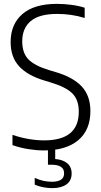

<svg xmlns="http://www.w3.org/2000/svg" viewBox="-20 -769 522 993"><path d="M206.5 9Q169 9 126.5 2.2Q84 -4.5 44.5 -18.5V-71.5Q87.5 -57 128.8 -50Q170 -43 208.5 -43Q387.5 -43 387.5 -191Q387.5 -253 353.8 -286.2Q320 -319.5 241 -343L208 -353Q123 -378.5 79 -426Q35 -473.5 35 -551.5Q35 -643.5 95.8 -696.2Q156.5 -749 274.5 -749Q311 -749 349.2 -744Q387.5 -739 418 -729V-676Q382.5 -687 347 -692Q311.5 -697 275.5 -697Q183 -697 139 -660Q95 -623 95 -555Q95 -495.5 126.5 -462.5Q158 -429.5 233.5 -406.5L267 -396.5Q357.5 -370 402.5 -322Q447.5 -274 447.5 -194.5Q447.5 -97 384.8 -44Q322 9 206.5 9ZM250.5 204Q227.5 204 203.8 199.5Q180 195 159.5 186V151Q185.5 162.5 207 166.8Q228.5 171 249 171Q278 171 294.8 160.8Q311.5 150.5 311.5 127.5Q311.5 104 294.5 93.5Q277.5 83 248 83H228V-10H265.5V53.5Q304 56 327.2 75Q350.5 94 350.5 128.5Q350.5 165.5 323.5 184.8Q296.5 204 250.5 204Z"/></svg>

Font: Encode Sans SemiCondensed SemiCondensed Light
Style: Regular
Weight: 300
Width: 4
Designer: Multiple Designers
Foundry: Impallari Type
Version: Version 3.000; ttfautohint (v1.8.3) -l 8 -r 50 -G 200 -x 14 